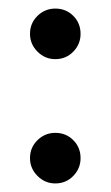

<svg xmlns="http://www.w3.org/2000/svg" viewBox="-20 -470 258 448"><path d="M109 -332Q85 -332 67.5 -349.5Q50 -367 50 -391Q50 -416 67.5 -433Q85 -450 109 -450Q134 -450 151 -433Q168 -416 168 -391Q168 -367 151 -349.5Q134 -332 109 -332ZM109 -42Q85 -42 67.5 -59.5Q50 -77 50 -101Q50 -126 67.5 -143Q85 -160 109 -160Q134 -160 151 -143Q168 -126 168 -101Q168 -77 151 -59.5Q134 -42 109 -42Z"/></svg>

Font: Stick No Bills SemiBold
Style: Regular
Weight: 600
Designer: Kosala Senevirathne, Siva Puranthara, Lasantha Premarathna, Tharique Azeez
Foundry: mooniak
Version: Version 2.000